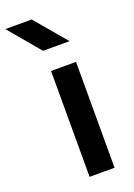

<svg xmlns="http://www.w3.org/2000/svg" viewBox="-225 -889 653 939"><g transform="rotate(-20 102.0 -420.0)"><path d="M-69 -830H68L206 -667H68ZM71 -561H201V-10H71Z"/></g></svg>

Font: 카카오 큰글씨 ExtraBold
Style: Regular
Weight: 800
Designer: Park Young-rak; Lee Sang-min; Kim Jung-jin; Min Bon; Park Min-gyu;
Foundry: Kakao Corporation
Version: Version 2.003